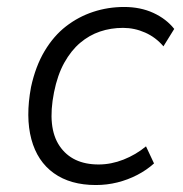

<svg xmlns="http://www.w3.org/2000/svg" viewBox="-20 -523 524 551"><path d="M255 8Q182 8 134.5 -26Q87 -60 70 -123.5Q53 -187 69 -273Q82 -333 108 -376.5Q134 -420 169.5 -447.5Q205 -475 247.5 -489Q290 -503 336 -503Q383 -503 420 -486Q457 -469 480 -440L449 -390Q427 -416 396.5 -429.5Q366 -443 333 -443Q298 -443 267 -432.5Q236 -422 210 -400Q184 -378 164.5 -343Q145 -308 135 -258Q115 -157 151 -104Q187 -51 263 -51Q299 -51 334.5 -65Q370 -79 399 -103L422 -54Q401 -35 374 -21Q347 -7 317 0.5Q287 8 255 8Z"/></svg>

Font: Nunito Sans 7pt SemiCondensed Light
Style: Italic
Weight: 300
Width: 4
Italic angle: -9°
Designer: Vernon Adams
Foundry: Vernon Adams
Version: Version 3.101;gftools[0.9.27]